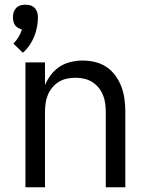

<svg xmlns="http://www.w3.org/2000/svg" viewBox="-20 -795 640 815"><path d="M77 -571 37 -610Q49 -622 58.5 -637.5Q68 -653 73 -670Q65 -672 57 -676.5Q49 -681 44 -688Q39 -695 37 -704Q35 -713 35 -722Q35 -733 38 -743Q41 -753 48.5 -761Q56 -769 66.5 -772Q77 -775 88 -775Q99 -775 109.5 -772Q120 -769 127.5 -761Q135 -753 138 -743Q141 -733 141 -722Q141 -701 137 -680Q133 -659 125 -639.5Q117 -620 105 -602.5Q93 -585 77 -571ZM88 0V-530H171V-434Q181 -458 197 -478.5Q213 -499 234 -512.5Q255 -526 280.5 -532Q306 -538 332 -538Q358 -538 384.5 -531.5Q411 -525 433 -510Q455 -495 471 -472.5Q487 -450 496 -425Q505 -400 508.5 -373.5Q512 -347 512 -320V0H429V-320Q429 -338 426.5 -356.5Q424 -375 417 -392Q410 -409 398 -423.5Q386 -438 370.5 -447.5Q355 -457 336.5 -461Q318 -465 300 -465Q282 -465 263.5 -461Q245 -457 229.5 -447.5Q214 -438 202 -423.5Q190 -409 183 -392Q176 -375 173.5 -356.5Q171 -338 171 -320V0Z"/></svg>

Font: Iosevka Mono
Style: Regular
Weight: 400
Designer: Belleve Invis
Foundry: Belleve Invis
Version: Version 11.1.1